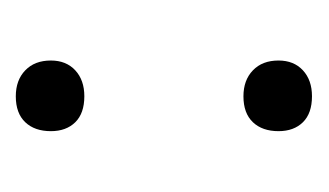

<svg xmlns="http://www.w3.org/2000/svg" viewBox="-104 -290 406 237"><g transform="rotate(90 98.5 -172.0)"><path d="M99.4 11Q79.4 11 67.3 -0.7Q55.2 -12.3 55.2 -32.3Q55.2 -51.2 67.3 -62.4Q79.4 -73.6 99.3 -73.6Q120.4 -73.6 131.4 -62.4Q142.4 -51.2 142.4 -32.3Q142.4 -12.3 131.4 -0.7Q120.3 11 99.4 11ZM99.4 -270Q79.4 -270 67.3 -281.7Q55.2 -293.3 55.2 -313.3Q55.2 -332.2 67.3 -343.4Q79.4 -354.6 99.3 -354.6Q120.4 -354.6 131.4 -343.4Q142.4 -332.2 142.4 -313.3Q142.4 -293.3 131.4 -281.7Q120.3 -270 99.4 -270Z"/></g></svg>

Font: Cormorant Light
Style: Regular
Weight: 300
Designer: Christian Thalmann (Catharsis Fonts)
Foundry: Catharsis Fonts
Version: Version 4.000